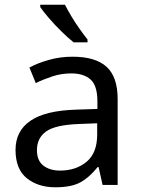

<svg xmlns="http://www.w3.org/2000/svg" viewBox="-20 -786 601 816"><path d="M288 -545Q386 -545 433 -502Q480 -459 480 -365V0H416L399 -76H395Q360 -32 321.5 -11Q283 10 215 10Q142 10 94 -28.5Q46 -67 46 -149Q46 -229 109 -272.5Q172 -316 303 -320L394 -323V-355Q394 -422 365 -448Q336 -474 283 -474Q241 -474 203 -461.5Q165 -449 132 -433L105 -499Q140 -518 188 -531.5Q236 -545 288 -545ZM314 -259Q214 -255 175.5 -227Q137 -199 137 -148Q137 -103 164.5 -82Q192 -61 235 -61Q303 -61 348 -98.5Q393 -136 393 -214V-262ZM256 -766Q267 -744 283.5 -716.5Q300 -689 318.5 -663Q337 -637 352 -618V-606H293Q270 -624 241 -652.5Q212 -681 187.5 -709.5Q163 -738 151 -756V-766Z"/></svg>

Font: Noto Sans Nabataean
Style: Regular
Weight: 400
Designer: Monotype Design Team
Foundry: Monotype Imaging Inc.
Version: Version 2.001; ttfautohint (v1.8.4.7-5d5b)